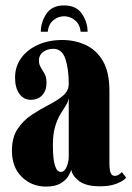

<svg xmlns="http://www.w3.org/2000/svg" viewBox="-20 -677 486 708"><path d="M149.5 11Q97 11 60.5 -24.5Q24 -60 24 -121.5Q24 -170.5 45 -201.8Q66 -233 97.5 -253.8Q129 -274.5 160.2 -290.5Q191.5 -306.5 212.5 -324.2Q233.5 -342 233.5 -368.5Q233.5 -422 221.2 -459.5Q209 -497 176.5 -497Q155 -497 139.2 -485.5Q123.5 -474 123.5 -454Q123.5 -439.5 130.5 -428.5Q137.5 -417.5 144.5 -404.8Q151.5 -392 151.5 -372Q151.5 -343 135.8 -326Q120 -309 93.5 -309Q67.5 -309 51.5 -331Q35.5 -353 35.5 -391Q35.5 -431.5 58 -462.8Q80.5 -494 120 -511.8Q159.5 -529.5 209.5 -529.5Q256 -529.5 295.8 -511.2Q335.5 -493 359.5 -452Q383.5 -411 383.5 -342V-76.5Q383.5 -50 388.2 -39.2Q393 -28.5 403 -28.5Q411.5 -28.5 418.8 -33.5Q426 -38.5 429.5 -42.5L445 -22Q438 -11.5 412.5 -0.8Q387 10 349 10Q297 10 271.5 -9.5Q246 -29 242.5 -52Q241 -43 232.2 -28Q223.5 -13 203.8 -1Q184 11 149.5 11ZM204.5 -43Q217.5 -43 225.5 -61.2Q233.5 -79.5 233.5 -101V-316.5Q232 -302.5 223 -288.5Q214 -274.5 202.8 -256Q191.5 -237.5 183.2 -210Q175 -182.5 175 -141Q175 -43 204.5 -43ZM216.5 -657Q261.5 -657 282.2 -626Q303 -595 303 -560H277.5Q274.5 -587.5 256.8 -602.2Q239 -617 216.5 -617Q194 -617 176.5 -602.2Q159 -587.5 156 -560H130.5Q130.5 -595 151 -626Q171.5 -657 216.5 -657Z"/></svg>

Font: Imbue 50pt Black
Style: Regular
Weight: 900
Designer: Tyler Finck
Foundry: Etcetera Type Company
Version: Version 1.102; ttfautohint (v1.8.3)